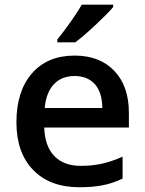

<svg xmlns="http://www.w3.org/2000/svg" viewBox="-20 -786 616 816"><path d="M317.9 9.8Q191.9 9.8 120.8 -63.7Q49.8 -137.2 49.8 -266.1Q49.8 -398.4 115.7 -474.1Q181.6 -549.8 296.9 -549.8Q403.8 -549.8 465.8 -484.9Q527.8 -419.9 527.8 -306.2V-244.1H168Q170.4 -165.5 210.4 -123.3Q250.5 -81.1 323.2 -81.1Q371.1 -81.1 412.4 -90.1Q453.6 -99.1 501 -120.1V-26.9Q459 -6.8 416 1.5Q373 9.8 317.9 9.8ZM296.9 -462.9Q242.2 -462.9 209.2 -428.2Q176.3 -393.6 169.9 -327.1H415Q414.1 -394 382.8 -428.5Q351.6 -462.9 296.9 -462.9ZM223.6 -606V-618.2Q251.5 -652.3 281 -694.3Q310.5 -736.3 327.6 -766.1H460.9V-755.9Q435.5 -726.1 385 -679Q334.5 -631.8 299.8 -606Z"/></svg>

Font: f2_52653          
Style: Regular
Weight: 600
Foundry: Ascender Corporation
Version: Version 1.10